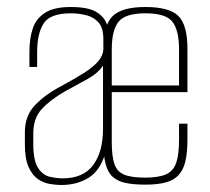

<svg xmlns="http://www.w3.org/2000/svg" viewBox="-20 -525 599 548"><path d="M155 3Q140 3 122 0Q104 -3 88 -14Q72 -25 61.5 -48.5Q51 -72 51 -113V-148Q51 -195 80.5 -225.5Q110 -256 156 -280Q195 -301 221.5 -318Q248 -335 261.5 -351.5Q275 -368 275 -386V-414Q275 -445 261.5 -460.5Q248 -476 226.5 -481.5Q205 -487 182 -487Q123 -487 104.5 -458Q86 -429 86 -376V-334H64V-378Q64 -415 73.5 -443.5Q83 -472 108.5 -488.5Q134 -505 182 -505Q232 -505 255.5 -490.5Q279 -476 286 -453Q293 -430 293 -403V-58L280 -86Q265 -37 232 -17Q199 3 155 3ZM159 -16Q218 -16 246 -54Q274 -92 274 -157V-338Q260 -316 229 -299Q198 -282 165 -264Q122 -239 98.5 -213Q75 -187 75 -144V-114Q75 -67 88.5 -46Q102 -25 122 -20.5Q142 -16 159 -16ZM395 2Q361 2 338 -3Q315 -8 301 -21Q287 -34 281 -58.5Q275 -83 275 -121V-385Q275 -453 301.5 -479Q328 -505 395 -505Q463 -505 489 -479.5Q515 -454 515 -385V-262H299V-119Q299 -79 306.5 -57Q314 -35 334.5 -26.5Q355 -18 394 -18Q433 -18 454 -27.5Q475 -37 483 -60.5Q491 -84 491 -126V-172H515V-128Q515 -89 509 -64Q503 -39 489 -24.5Q475 -10 452 -4Q429 2 395 2ZM299 -281H491V-384Q491 -438 472.5 -462.5Q454 -487 395 -487Q337 -487 318 -462.5Q299 -438 299 -384Z"/></svg>

Font: Alumni Sans Thin Thin
Style: Regular
Weight: 250
Version: Version 1.018